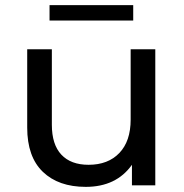

<svg xmlns="http://www.w3.org/2000/svg" viewBox="-20 -722 717 748"><path d="M499 -702V-642H173V-702ZM489 -530H585V0H494V-80Q433 6 314 6Q208 6 147 -52.5Q86 -111 86 -225V-530H182V-236Q182 -159 219 -119.5Q256 -80 325 -80Q401 -80 445 -126Q489 -172 489 -256Z"/></svg>

Font: Montserrat
Style: Regular
Weight: 500
Designer: Julieta Ulanovsky
Foundry: Julieta Ulanovsky
Version: Version 7.200;PS 007.200;hotconv 1.0.88;makeotf.lib2.5.64775